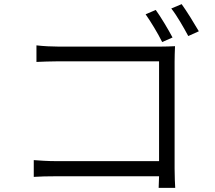

<svg xmlns="http://www.w3.org/2000/svg" viewBox="-20 -871 1040 927"><path d="M732 -823 683 -802C707 -768 743 -709 763 -668L813 -690C793 -728 756 -790 732 -823ZM857 -851 807 -830C834 -796 867 -738 889 -697L940 -720C918 -758 881 -818 857 -851ZM143 -98V-17C169 -19 212 -20 254 -20H748L746 36H826C825 23 823 -21 823 -57V-573C823 -595 824 -626 825 -648C805 -647 777 -646 753 -646H263C231 -646 189 -648 156 -652V-572C179 -573 227 -575 264 -575H748V-93H252C211 -93 167 -96 143 -98Z"/></svg>

Font: Noto Sans CJK SC DemiLight
Style: Regular
Weight: 350
Designer: Ryoko NISHIZUKA 西塚涼子 (kana, bopomofo & ideographs); Paul D. Hunt (Latin, Greek & Cyrillic); Sandoll Communications 산돌커뮤니
Foundry: Adobe
Version: Version 2.004;hotconv 1.0.118;makeotfexe 2.5.65603